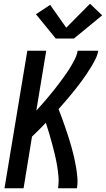

<svg xmlns="http://www.w3.org/2000/svg" viewBox="-20 -1006 566 1026"><path d="M4 0 126 -735H227L174 -415Q191 -433 207 -451.5Q223 -470 239 -489Q255 -508 270.5 -527.5Q286 -547 300.5 -566.5Q315 -586 329.5 -606.5Q344 -627 356.5 -647.5Q369 -668 380 -690Q391 -712 395 -735H505Q501 -712 490.5 -691Q480 -670 468 -650Q456 -630 442.5 -610Q429 -590 415 -571Q401 -552 386 -533Q371 -514 355.5 -495.5Q340 -477 324.5 -459Q309 -441 293 -423Q303 -398 312 -372.5Q321 -347 330 -321.5Q339 -296 347 -270.5Q355 -245 362.5 -218.5Q370 -192 376 -165.5Q382 -139 386.5 -112Q391 -85 393.5 -56.5Q396 -28 391 0H290Q295 -31 292.5 -61.5Q290 -92 285 -121.5Q280 -151 273 -180Q266 -209 258.5 -237.5Q251 -266 242.5 -294Q234 -322 225 -350Q207 -331 188.5 -312.5Q170 -294 151 -276L106 0ZM278 -800 172 -930 248 -980 334 -858 461 -986 526 -924 375 -800Z"/></svg>

Font: Iosevka Curly Semibold Oblique
Style: Regular
Weight: 600
Italic angle: -9°
Monospace: yes
Designer: Belleve Invis
Foundry: Belleve Invis
Version: Version 11.1.0; ttfautohint (v1.8.3)